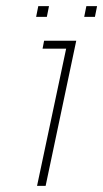

<svg xmlns="http://www.w3.org/2000/svg" viewBox="-20 -607 337 627"><path d="M98 -552 105 -587H140L133 -552ZM255 -552 262 -587H297L290 -552ZM101 0 196 -448H119L124 -474H229L129 0Z"/></svg>

Font: Kanit Thin
Style: Italic
Weight: 250
Italic angle: -12°
Designer: Katatrad Team
Foundry: CadsonDemak
Version: Version 2.000; ttfautohint (v1.8.3)